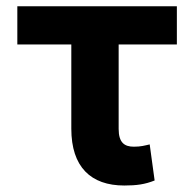

<svg xmlns="http://www.w3.org/2000/svg" viewBox="-20 -565 600 595"><path d="M528.1 -545.5H33.7V-427.2H201V-166.2C201 -47.6 261.4 9.9 365.1 9.9C403.1 9.9 429 6.4 459.2 -5.7L443.9 -117.5C428.3 -114 416.9 -110.4 394.9 -110.4C366.1 -110.4 347.7 -122.5 347.7 -165.5V-427.2H528.1Z"/></svg>

Font: Karasuma Gothic
Style: Bold
Weight: 700
Designer: Rasmus Andersson / Ryoko Nishizuka
Foundry: Genbu
Version: Version 1.00